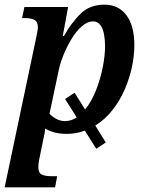

<svg xmlns="http://www.w3.org/2000/svg" viewBox="-40 -566 631 826"><path d="M374 74 325 -4Q288 10 247 10Q193 10 154 -13Q154 -5 151.5 9Q149 23 146 35L133 99Q130 111 127.5 126Q125 141 125 153Q125 178 140 185Q155 192 181 192H206L197 240H-20L114 -396Q118 -415 120.5 -428Q123 -441 123 -448Q123 -472 109 -480Q95 -488 69 -488H55L65 -536H253L230 -411H235Q267 -468 306.5 -507Q346 -546 410 -546Q469 -546 503.5 -501Q538 -456 538 -371Q538 -327 527.5 -277.5Q517 -228 496 -180Q475 -132 443.5 -92Q412 -52 370 -26L415 47ZM240 -45Q266 -45 290 -61L240 -140L281 -167L326 -95Q354 -129 373 -177.5Q392 -226 402 -276.5Q412 -327 412 -367Q412 -394 407.5 -418.5Q403 -443 391.5 -458.5Q380 -474 360 -474Q336 -474 312 -453Q288 -432 268 -399Q248 -366 233 -329Q218 -292 212 -261L173 -77Q181 -67 199.5 -56Q218 -45 240 -45Z"/></svg>

Font: Noto Serif SemiCondensed SemiBold
Style: Italic
Weight: 600
Width: 4
Italic angle: -12°
Designer: Monotype Design Team
Foundry: Monotype Imaging Inc.
Version: Version 2.014; ttfautohint (v1.8.4.7-5d5b)